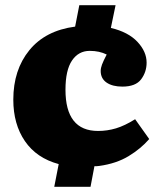

<svg xmlns="http://www.w3.org/2000/svg" viewBox="-20 -673 609 736"><path d="M188 43 205 -44Q120 -67 75.5 -132Q31 -197 31 -291Q31 -405 92.5 -480.5Q154 -556 268 -571L284 -653H423L405 -566Q472 -550 507 -512.5Q542 -475 542 -433Q542 -397 521 -369Q500 -341 449 -341Q411 -341 388.5 -356.5Q366 -372 366 -401Q366 -412 371 -425.5Q376 -439 389 -464Q361 -478 324 -478Q281 -478 256 -441Q231 -404 231 -329Q231 -171 356 -171Q391 -171 424.5 -181Q458 -191 498 -216L552 -140Q520 -103 473 -74.5Q426 -46 361 -37Q356 -36 351.5 -36Q347 -36 342 -36L327 43Z"/></svg>

Font: Literata 12pt ExtraBold
Style: Regular
Weight: 800
Designer: Latin by Veronika Burian and Jose Scaglione. Greek by Irene Vlachou. Cyrillic by Vera Evstafieva.
Foundry: TypeTogether
Version: Version 3.002